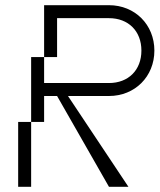

<svg xmlns="http://www.w3.org/2000/svg" viewBox="-20 -720 615 740"><path d="M150 -350H200L400 0H475L242 -350H400C500 -350 575 -425 575 -525C575 -625 500 -700 400 -700H150V-500H200V-650H400C475 -650 525 -600 525 -525C525 -450 475 -400 400 -400H150V-500H100V-250H150ZM50 0H100V-250H50Z"/></svg>

Font: LS-VG5000 Light Shifted
Style: Regular
Weight: 400
Designer: Justin Bihan, 2021
Foundry: Justin Bihan, 2021
Version: Version 1.000;Glyphs 3.1.2 (3151)